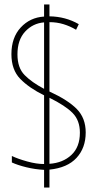

<svg xmlns="http://www.w3.org/2000/svg" viewBox="-20 -780 434 858"><path d="M177 -21Q137 -23 98 -32.5Q59 -42 33 -54V-83Q60 -70 101.5 -58.5Q143 -47 177 -47V-354Q110 -387 70.5 -427.5Q31 -468 31 -538Q31 -612 72.5 -657Q114 -702 177 -706V-760H201V-707Q273 -706 332 -672L320 -647Q293 -663 263.5 -672Q234 -681 201 -681V-371Q284 -333 323.5 -292.5Q363 -252 363 -188Q363 -119 322 -74.5Q281 -30 201 -22V58H177ZM177 -680Q127 -676 92.5 -639Q58 -602 58 -537Q58 -477 90 -444.5Q122 -412 177 -383ZM201 -48Q261 -52 299 -87.5Q337 -123 337 -187Q337 -242 304.5 -275Q272 -308 201 -343Z"/></svg>

Font: Noto Sans Lao Looped ExtraCondensed Thin
Style: Regular
Weight: 100
Width: 2
Designer: Mark Frömberg, Ben Mitchell
Foundry: The Fontpad Ltd
Version: Version 1.002; ttfautohint (v1.8.4.7-5d5b)